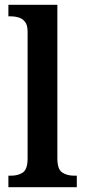

<svg xmlns="http://www.w3.org/2000/svg" viewBox="-20 -780 354 800"><path d="M15 0V-48H26Q56 -48 75.5 -61.5Q95 -75 95 -120V-648Q95 -676 84 -689.5Q73 -703 57 -707.5Q41 -712 26 -712H15V-760H219V-120Q219 -75 239 -61.5Q259 -48 289 -48H300V0Z"/></svg>

Font: Noto Serif Hebrew SemiCondensed SemiBold
Style: Regular
Weight: 600
Width: 4
Designer: Monotype Design Team
Foundry: Monotype Imaging Inc.
Version: Version 2.004; ttfautohint (v1.8.4.7-5d5b)